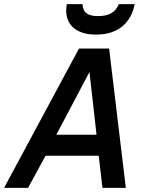

<svg xmlns="http://www.w3.org/2000/svg" viewBox="-52 -911 700 931"><path d="M-32.2 0 331.1 -675.8H477.1L558.1 0H444.8L426.8 -155.8H168.9L84 0ZM221.2 -257.8H416L381.8 -562ZM601.1 -891.1Q594.7 -858.4 580.3 -831.3Q565.9 -804.2 543 -784.7Q520 -765.1 487.8 -754.2Q455.6 -743.2 413.1 -743.2Q375 -743.2 347.9 -752.4Q320.8 -761.7 303.2 -777.3Q285.6 -793 277.3 -814.2Q269 -835.4 269 -858.9Q269 -867.2 269.8 -875Q270.5 -882.8 272 -891.1H348.1Q349.1 -861.8 366.5 -847.4Q383.8 -833 422.9 -833Q444.8 -833 461.4 -836.9Q478 -840.8 490 -848.4Q502 -856 510.3 -866.7Q518.6 -877.4 523.9 -891.1Z"/></svg>

Font: Clear Sans Medium
Style: Italic
Weight: 500
Italic angle: -12°
Foundry: Intel Corporation
Version: Version 1.00